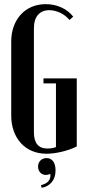

<svg xmlns="http://www.w3.org/2000/svg" viewBox="-20 -729 414 923"><path d="M34 -530Q34 -569 46 -602Q58 -635 80 -659Q102 -683 132.5 -696Q163 -709 200 -709Q240 -709 274.5 -693.5Q309 -678 332 -649L314 -633Q296 -655 269.5 -667.5Q243 -680 217 -680Q182 -680 162.5 -657.5Q143 -635 143 -592V-93Q143 -15 208 -15Q218 -15 228.5 -16.5Q239 -18 249 -22V-328H189V-352H349V-25Q317 -9 277 0.5Q237 10 204 10Q165 10 133.5 -3.5Q102 -17 80 -41.5Q58 -66 46 -99.5Q34 -133 34 -173ZM222 107Q210 112 201 112Q184 112 173.5 100.5Q163 89 163 72Q163 54 174.5 42.5Q186 31 204 31Q224 31 235.5 46.5Q247 62 247 90Q247 124 229.5 146Q212 168 180 174L177 161Q227 149 222 107Z"/></svg>

Font: Moniqa Extra Bold Narrow Heading
Style: Regular
Weight: 800
Width: 4
Designer: Rajesh Rajput
Foundry: Rajesh Rajput
Version: Version 1.000;December 15, 2022;FontCreator 14.0.0.2794 32-b